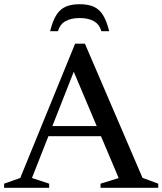

<svg xmlns="http://www.w3.org/2000/svg" viewBox="-28 -890 770 910"><path d="M173.5 -244.5V-292.5H509V-244.5ZM647.5 -47 722 -19.5V0H448.5V-19.5L534.5 -46L307 -584.5L335.5 -585.5L123.5 -46.5L205 -19.5V0H-8.5V-19.5L68 -46.5L328 -683H374.5ZM349.5 -804.5Q309.5 -804.5 282.8 -789.8Q256 -775 246.5 -742H209.5Q221.5 -791 239.2 -819Q257 -847 283.8 -858.5Q310.5 -870 349.5 -870Q389 -870 415.5 -858.5Q442 -847 459.8 -819Q477.5 -791 489.5 -742H452.5Q443 -775 416.5 -789.8Q390 -804.5 349.5 -804.5Z"/></svg>

Font: Newsreader 24pt Medium
Style: Regular
Weight: 500
Designer: Hugues Gentile
Foundry: Production Type
Version: Version 1.003